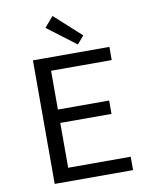

<svg xmlns="http://www.w3.org/2000/svg" viewBox="-94 -936 788 1004"><g transform="rotate(-10 300.0 -433.5)"><path d="M114 0V-656H520V-586H198V-380H470V-309H198V-71H530V0ZM360 -697 208 -812 255 -867 396 -739Z"/></g></svg>

Font: TypoPRO Source Code Pro
Style: Regular
Weight: 400
Monospace: yes
Designer: Paul D. Hunt, Teo Tuominen
Foundry: Adobe Systems Incorporated
Version: Version 2.010;PS 1.0;hotconv 1.0.84;makeotf.lib2.5.63406